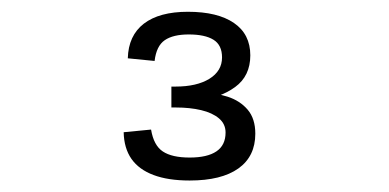

<svg xmlns="http://www.w3.org/2000/svg" viewBox="-20 -852 660 326"><path d="M405 -758Q405 -723 379.2 -704.2Q353.5 -685.5 318 -682.5V-696Q345.5 -694.5 366.5 -687.8Q387.5 -681 400.5 -665.8Q413.5 -650.5 413.5 -625Q413.5 -586.5 384.8 -566Q356 -545.5 302 -545.5Q265.5 -545.5 240.8 -554.8Q216 -564 203.2 -582.2Q190.5 -600.5 190 -627.5L236.5 -632Q241 -605 256.5 -594.8Q272 -584.5 302 -584.5Q332 -584.5 347.5 -595Q363 -605.5 363 -627Q363 -641.5 351.8 -651Q340.5 -660.5 321.5 -665Q302.5 -669.5 278.5 -669.5H271V-705H278Q314 -705 335.5 -718.2Q357 -731.5 357 -754.5Q357 -775.5 342.5 -784.5Q328 -793.5 300.5 -793.5Q274 -793.5 259.8 -783.8Q245.5 -774 242.5 -748.5L197 -753Q198 -791.5 224.2 -811.8Q250.5 -832 299 -832Q349.5 -832 377.2 -813Q405 -794 405 -758Z"/></svg>

Font: Monaspace Neon Var
Style: Regular
Weight: 400
Designer: Riley Cran and the Lettermatic Team
Version: Version 1.000 (Monaspace Neon Var)